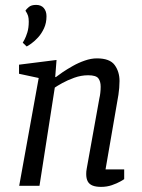

<svg xmlns="http://www.w3.org/2000/svg" viewBox="-20 -748 573 773"><path d="M87.4 -560.9 71.6 -576.1Q72.8 -578.1 78.6 -588.6Q84.3 -599.1 90.1 -617.5Q95.8 -635.8 95.8 -661.1Q95.8 -674.3 93.1 -683.9Q90.3 -693.4 82.4 -705.1Q86.2 -711.6 96.3 -719.9Q106.3 -728.3 125.3 -728.3Q145.5 -728.3 156.3 -715.7Q167.2 -703 167.2 -682.6Q167.2 -655.5 157.3 -634.2Q147.4 -612.9 133.8 -597.9Q120.1 -582.9 106.9 -573.3Q93.8 -563.8 87.4 -560.9ZM387 4.4Q366.2 4.4 352.8 -0.9Q339.3 -6.3 333.2 -17.8Q327.1 -29.2 327.1 -47.2Q327.1 -51.8 327.5 -57.7Q328 -63.6 329.1 -68.8L380.2 -352.8Q382.3 -360.8 383.8 -373.5Q385.3 -386.2 385.3 -399Q385.3 -420.3 375.9 -432.7Q366.4 -445 334.9 -445Q306.6 -445 278.9 -435Q251.1 -424.9 230.5 -413.4Q209.9 -401.9 200.6 -395.4L139 0H57.3L135.8 -434L56.6 -451V-487.6L207.6 -506.6L202.3 -437.7H205Q214 -444.9 232.2 -457.3Q250.4 -469.6 273.3 -482.5Q296.2 -495.5 321.6 -504.2Q346.9 -513 370 -513Q422.2 -513 441.7 -486.1Q461.2 -459.2 461.2 -421.9Q461.2 -408.3 460 -393.9Q458.9 -379.4 456.8 -366.5Q454.7 -353.5 452.7 -342.7L404.9 -66H480V-26.9Q478 -24.9 464.4 -17.3Q450.9 -9.7 430.6 -2.6Q410.4 4.4 387 4.4Z"/></svg>

Font: Faustina Light
Style: Italic
Weight: 300
Italic angle: -8°
Designer: Alfonso Garcia
Foundry: http://www.omnibus-type.com
Version: Version 1.200